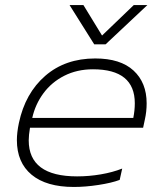

<svg xmlns="http://www.w3.org/2000/svg" viewBox="-20 -727 647 762"><path d="M256 -707H311L385 -586L511 -707H565L399 -551H354ZM47 -171Q47 -201 55 -239Q80 -357 159.5 -426Q239 -495 358 -495Q458 -495 510 -447Q562 -399 562 -317Q562 -284 555 -253L548 -220H99Q94 -190 94 -170Q94 -27 286 -27Q333 -27 380 -35Q427 -43 465 -58L455 -13Q423 -1 371 7Q319 15 273 15Q164 15 105.5 -33.5Q47 -82 47 -171ZM509 -259Q515 -289 515 -317Q515 -452 349 -452Q286 -452 235.5 -426.5Q185 -401 152.5 -357Q120 -313 108 -259Z"/></svg>

Font: Prompt ExtraLight
Style: Italic
Weight: 275
Italic angle: -12°
Designer: Katatrad Team
Foundry: CadsonDemak
Version: Version 1.000